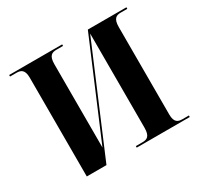

<svg xmlns="http://www.w3.org/2000/svg" viewBox="-151 -898 1121 1082"><g transform="rotate(-30 409.5 -357.0)"><path d="M121 -643V0H249L540 -688V-75C540 -18 517 -10 489 -10H446V0H791V-10H749C722 -10 698 -17 698 -70V-639C698 -696 721 -704 749 -704H791V-714H540L279 -97V-639C279 -696 302 -704 330 -704H373V-714H28V-704H70C97 -704 121 -696 121 -643Z"/></g></svg>

Font: Noto Serif Display
Style: Bold
Weight: 700
Designer: Monotype Design Team
Foundry: Monotype Imaging Inc.
Version: Version 2.009